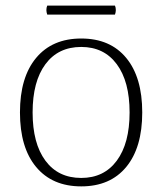

<svg xmlns="http://www.w3.org/2000/svg" viewBox="-20 -651 577 683"><path d="M51 -251Q51 -376 108.5 -445Q166 -514 269 -514Q372 -514 429 -445Q486 -376 486 -251Q486 -126 429 -57Q372 12 269 12Q166 12 108.5 -57Q51 -126 51 -251ZM441 -251Q441 -361 395.5 -422.5Q350 -484 269 -484Q187 -484 141.5 -422.5Q96 -361 96 -251Q96 -141 141.5 -79.5Q187 -18 269 -18Q350 -18 395.5 -79.5Q441 -141 441 -251ZM389 -631Q392 -624 392 -615Q392 -608 389 -599H148Q145 -608 145 -615Q145 -624 148 -631Z"/></svg>

Font: Arima Madurai ExtraLight
Style: Regular
Weight: 275
Designer: Joana Correia and Natanael Gama
Foundry: NDISCOVER
Version: Version 1.020